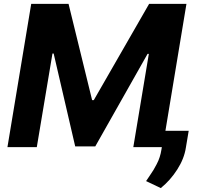

<svg xmlns="http://www.w3.org/2000/svg" viewBox="-20 -747 1025 975"><path d="M138.5 -727.3H328.1L447.8 -238.6H456.3L737.2 -727.3H926.8L820 -82.7H938.2L924 2.1Q915.5 58.6 880.1 113.8Q844.8 169 796.5 208.1L721.9 172.6Q725.9 166.2 739.7 146.1Q753.6 126.1 759.6 115.8Q765.6 105.5 775.4 87.2Q785.2 68.9 791 50.4Q796.9 32 800.1 11L801.8 0H657L735.8 -473.4H729.4L463.8 -3.6H361.9L252.5 -475.1H246.4L166.9 0H17.8Z"/></svg>

Font: Karasuma Gothic
Style: Bold Italic
Weight: 700
Italic angle: 9.39998°
Designer: Rasmus Andersson / Ryoko Nishizuka
Foundry: Genbu
Version: Version 1.00